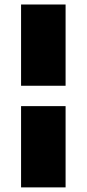

<svg xmlns="http://www.w3.org/2000/svg" viewBox="-20 -812 375 832"><path d="M264.2 -352.1V0H71.3V-352.1ZM264.2 -792.5V-440.4H71.3V-792.5Z"/></svg>

Font: Bevan
Style: Regular
Weight: 400
Foundry: vernon adams
Version: Version 1.000